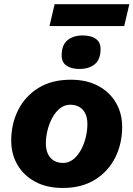

<svg xmlns="http://www.w3.org/2000/svg" viewBox="-20 -892 640 921"><path d="M280.8 9.6Q204.6 9.6 149.3 -20Q94 -49.6 63.9 -101.1Q33.8 -152.6 33.8 -217.2Q33.8 -298.4 67.4 -364.7Q101 -431 164.7 -470.3Q228.4 -509.6 319.4 -509.6Q396 -509.6 451.1 -480Q506.2 -450.4 536.1 -399.3Q566 -348.2 566 -283.2Q566 -203 532.6 -136.2Q499.2 -69.4 435.5 -29.9Q371.8 9.6 280.8 9.6ZM283.2 -110.4Q309 -110.4 330.3 -126.8Q351.6 -143.2 367.2 -170.9Q382.8 -198.6 391 -231.5Q399.2 -264.4 399.2 -297Q399.2 -326 389.7 -346.5Q380.2 -367 361.8 -378.3Q343.4 -389.6 316.4 -389.6Q290.6 -389.6 269.1 -373.2Q247.6 -356.8 232.2 -329.3Q216.8 -301.8 208.4 -268.9Q200 -236 200 -203.4Q200 -175.4 209.7 -154.2Q219.4 -133 238 -121.7Q256.6 -110.4 283.2 -110.4ZM360.4 -561.2Q322 -561.2 298.9 -577.2Q275.8 -593.2 275.8 -626.4Q275.8 -676 303.6 -699Q331.4 -722 376.6 -722Q416.8 -722 439.6 -705.7Q462.4 -689.4 462.4 -657.4Q462.4 -606.6 434.6 -583.9Q406.8 -561.2 360.4 -561.2ZM600.4 -871.8 575.8 -767H217.4L242 -871.8Z"/></svg>

Font: Work Sans
Style: Italic
Weight: 400
Italic angle: -13°
Designer: Wei Huang
Foundry: Wei Huang
Version: Version 2.012